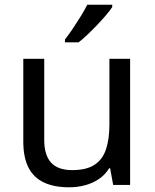

<svg xmlns="http://www.w3.org/2000/svg" viewBox="-20 -786 658 816"><path d="M533 -536V0H461L448 -71H444Q427 -43 400 -25Q373 -7 341 1.5Q309 10 274 10Q210 10 166.5 -10.5Q123 -31 101 -74Q79 -117 79 -185V-536H168V-191Q168 -127 197 -95Q226 -63 287 -63Q347 -63 381.5 -85.5Q416 -108 430.5 -151.5Q445 -195 445 -257V-536ZM457 -756Q448 -742 431 -722Q414 -702 393.5 -680.5Q373 -659 352.5 -639.5Q332 -620 314 -606H256V-618Q271 -637 288.5 -663Q306 -689 323 -716.5Q340 -744 351 -766H457Z"/></svg>

Font: Noto Sans Tamil
Style: Regular
Weight: 400
Designer: Jelle Bosma - Monotype Design Team
Foundry: Monotype Imaging Inc.
Version: Version 2.003